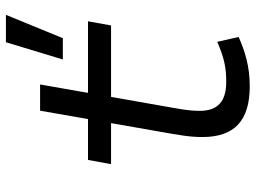

<svg xmlns="http://www.w3.org/2000/svg" viewBox="-124 -700 835 626"><g transform="rotate(-90 293.0 -387.5)"><path d="M324.2 9.8C390.1 9.8 439.5 -6.3 484.9 -26.4L469.2 -96.2C418 -74.2 387.2 -66.9 338.4 -66.9C274.4 -66.9 244.1 -95.2 244.1 -152.8C244.1 -191.4 250.5 -219.7 262.2 -287.1L289.6 -442.4H522.5L536.1 -517.6H302.7L330.1 -673.8H244.6L217.3 -517.6H84L70.3 -442.4H204.1L176.8 -287.1C164.6 -217.3 158.7 -186 158.7 -144.5C158.7 -40.5 211.9 9.8 324.2 9.8ZM411.6 -599.6H481L557.1 -785.2H467.8Z"/></g></svg>

Font: Cascadia Mono NF SemiLight
Style: Italic
Weight: 350
Italic angle: -10°
Monospace: yes
Designer: Aaron Bell
Foundry: Saja Typeworks
Version: Version 2404.023